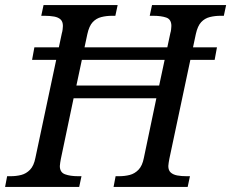

<svg xmlns="http://www.w3.org/2000/svg" viewBox="-41 -734 908 754"><path d="M85 -499 94 -548H811L802 -499ZM-21 0 -13 -42H0Q23 -42 42.5 -47Q62 -52 77 -67.5Q92 -83 98 -114L202 -604Q204 -610 205 -619Q206 -628 206 -632Q206 -649 197 -657.5Q188 -666 171.5 -669Q155 -672 134 -672H121L130 -714H421L412 -672H399Q377 -672 357 -667Q337 -662 323 -647Q309 -632 302 -600L259 -398H584L628 -604Q630 -610 631 -619Q632 -628 632 -632Q632 -658 612 -665Q592 -672 560 -672H547L556 -714H847L838 -672H825Q803 -672 783 -667Q763 -662 749 -647Q735 -632 728 -600L624 -110Q623 -104 621.5 -95.5Q620 -87 620 -82Q620 -65 629.5 -56.5Q639 -48 655 -45Q671 -42 692 -42H705L696 0H405L413 -42H426Q449 -42 468.5 -47Q488 -52 503 -67.5Q518 -83 524 -114L573 -348H248L198 -110Q197 -104 195.5 -95.5Q194 -87 194 -82Q194 -57 214.5 -49.5Q235 -42 266 -42H279L270 0Z"/></svg>

Font: Noto Serif
Style: Italic
Weight: 400
Italic angle: -12°
Designer: Monotype Design Team
Foundry: Monotype Imaging Inc.
Version: Version 2.013